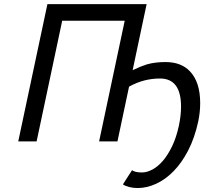

<svg xmlns="http://www.w3.org/2000/svg" viewBox="-20 -696 1078 945"><path d="M657.7 229.5Q635.3 229.5 615.2 224.4Q595.2 219.2 585 211.4L629.9 141.6Q643.6 152.8 678.7 152.8Q703.1 152.8 730.2 138.4Q757.3 124 782 95.2Q806.6 66.4 827.4 23.2Q848.1 -20 860.4 -77.1Q871.1 -127.9 871.1 -170.9Q871.1 -309.6 767.6 -309.6Q687 -309.6 615.2 -269.5L558.1 0H467.8L593.8 -593.8H286.1L160.2 0H69.8L213.4 -675.8H701.7L632.8 -350.6Q676.3 -371.1 702.1 -378.9Q742.7 -390.6 794.4 -390.6Q871.6 -390.6 914.6 -345.2Q965.3 -292.5 965.3 -188Q965.3 -144.5 955.6 -97.7Q938 -17.1 906.5 43.9Q875 105 834.7 146.2Q794.4 187.5 748.5 208.5Q702.6 229.5 657.7 229.5Z"/></svg>

Font: Cadman
Style: Italic
Weight: 400
Italic angle: -12°
Designer: Paul James MIller
Foundry: High-Logic / Made with FontCreator
Version: Version 2.114;March 28, 2021;FontCreator 13.0.0.2683 64-bit